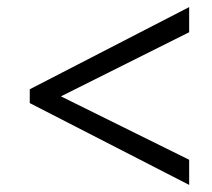

<svg xmlns="http://www.w3.org/2000/svg" viewBox="-20 -629 599 542"><path d="M514 -107V-178L152 -357L514 -538V-609L64 -377V-338Z"/></svg>

Font: Noto Serif Semi
Style: Italic
Weight: 600
Italic angle: -12°
Designer: Monotype Design Team
Foundry: Monotype Imaging Inc.
Version: Version 1.901